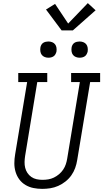

<svg xmlns="http://www.w3.org/2000/svg" viewBox="-20 -1203 662 1231"><path d="M251 8Q222 8 194.5 2.5Q167 -3 143.5 -17Q120 -31 104 -52.5Q88 -74 80 -100.5Q72 -127 72 -155.5Q72 -184 77 -213L154 -677H97V-735H283V-677H219L141 -203Q138 -184 137.5 -164.5Q137 -145 141.5 -127Q146 -109 156 -94Q166 -79 181 -68.5Q196 -58 214.5 -54Q233 -50 252 -50Q271 -50 289.5 -53Q308 -56 325.5 -64.5Q343 -73 358.5 -86Q374 -99 385 -115.5Q396 -132 402 -150Q408 -168 411 -187L492 -677H436V-735H622V-677H558L475 -177Q471 -151 462 -126Q453 -101 437.5 -79Q422 -57 400 -39.5Q378 -22 353 -11Q328 0 302 4Q276 8 251 8ZM490 -833Q478 -833 466.5 -837.5Q455 -842 448 -851Q441 -860 439 -872.5Q437 -885 439 -898Q440 -906 444.5 -914.5Q449 -923 456.5 -928Q464 -933 473 -935Q482 -937 490 -937Q503 -937 514.5 -932.5Q526 -928 533 -919Q540 -910 542 -897.5Q544 -885 542 -872Q540 -864 535.5 -855.5Q531 -847 523.5 -842Q516 -837 507.5 -835Q499 -833 490 -833ZM290 -833Q278 -833 266.5 -837.5Q255 -842 248 -851Q241 -860 239 -872.5Q237 -885 239 -898Q240 -906 244.5 -914.5Q249 -923 256.5 -928Q264 -933 273 -935Q282 -937 290 -937Q303 -937 314.5 -932.5Q326 -928 333 -919Q340 -910 342 -897.5Q344 -885 342 -872Q340 -864 335.5 -855.5Q331 -847 323.5 -842Q316 -837 307.5 -835Q299 -833 290 -833ZM375 -1008 275 -1142 333 -1178 417 -1052 543 -1183 593 -1137 447 -1008Z"/></svg>

Font: Iosevka Curly Slab LtExObl
Style: Regular
Weight: 300
Width: 7
Italic angle: -9°
Monospace: yes
Designer: Belleve Invis
Foundry: Belleve Invis
Version: Version 11.1.0; ttfautohint (v1.8.3)